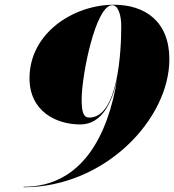

<svg xmlns="http://www.w3.org/2000/svg" viewBox="-20 -780 734 810"><path d="M694.5 -530C694.5 -690 591.5 -760 460.5 -760C289.5 -760 104.5 -640 104.5 -450C104.5 -310 217.5 -255 318.5 -255C410 -255 454 -348 474.5 -448.5C436.5 -210.5 326.5 8 79.5 8V10C422.5 10 694.5 -277 694.5 -530ZM324.5 -360C324.5 -464 383.5 -758 453.5 -758C479.5 -758 491.5 -714 491.5 -670V-668.5C491.5 -568.5 479.5 -284 356.5 -284C332.5 -284 324.5 -306 324.5 -360Z"/></svg>

Font: Bodoni* 96pt Fatface
Style: Italic
Weight: 900
Italic angle: -13°
Version: Version 2.3